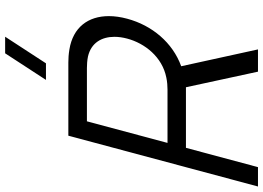

<svg xmlns="http://www.w3.org/2000/svg" viewBox="-214 -844 1000 729"><g transform="rotate(-90 285.5 -480.0)"><path d="M510.1 -960H447.1L346.1 -805H409.1ZM461.9 0 398 -291.5C487.7 -324 553.1 -402 578.4 -496.5C585 -521 588.3 -544.5 588.3 -566.3C588.3 -644.6 546 -702.3 461.7 -716C444.5 -719 426.3 -720 412.3 -720H134.3L-58.6 0H14.9L88.2 -273.5H318.2L377.4 0ZM106.9 -343.5 188.9 -649.5H391.4C403.4 -649.5 420.6 -648.5 434.8 -645.5C487.5 -633.4 509.7 -592.9 509.7 -544.9C509.7 -529.3 507.3 -512.9 502.9 -496.5C485 -429.5 433.3 -363.5 355.1 -348C339.2 -344.5 321.4 -343.5 309.4 -343.5Z"/></g></svg>

Font: Manrope
Style: RegularItalic
Weight: 400
Italic angle: -15°
Designer: Mikhail Sharanda
Foundry: Mikhail Sharanda
Version: Version 4.502;hotconv 1.0.109;makeotfexe 2.5.65596